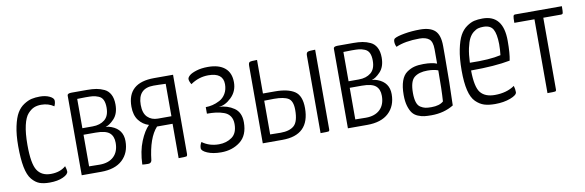

<svg xmlns="http://www.w3.org/2000/svg" viewBox="-42 -827 3517 1155"><g transform="rotate(-10 1716.5 -250.0)"><path d="M304 -470Q304 -453 296 -437Q263 -460 219 -460Q195 -460 176 -452.5Q157 -445 137.5 -424Q118 -403 107 -355.5Q96 -308 96 -236Q96 -121 122.5 -80.5Q149 -40 205 -40Q262 -40 297 -71Q304 -50 304 -38Q304 -20 271 -5Q238 10 189 10Q152 10 127.5 1Q103 -8 81.5 -33.5Q60 -59 50 -110Q40 -161 40 -239Q40 -308 51 -359Q62 -410 79 -438.5Q96 -467 121.5 -483.5Q147 -500 169.5 -505Q192 -510 220 -510Q254 -510 279 -498Q304 -486 304 -470Z M386 -487Q386 -500 412 -500H507Q539 -500 563 -496Q587 -492 610.5 -481Q634 -470 647 -445.5Q660 -421 660 -384Q660 -328 630.5 -297Q601 -266 578 -262Q599 -260 613 -254Q681 -228 681 -157Q681 -85 635.5 -42.5Q590 0 504 0H386ZM439 -278H502Q547 -278 575.5 -301Q604 -324 604 -375Q604 -404 595.5 -422Q587 -440 568 -447.5Q549 -455 534 -456.5Q519 -458 491 -458L439 -457ZM439 -45Q459 -44 504 -44Q559 -44 590 -73.5Q621 -103 621 -157Q621 -198 597 -218Q573 -238 513 -238H439Z M814 -15Q810 2 792 2Q768 2 756 0Q759 -82 783.5 -141Q808 -200 837 -228Q800 -239 776 -270.5Q752 -302 752 -354Q752 -500 916 -500H1032V-18Q1032 -4 1025.5 -2Q1019 0 978 0V-210H883Q829 -151 814 -15ZM809 -355Q809 -304 833.5 -280Q858 -256 896 -256H979V-454Q978 -454 966.5 -454.5Q955 -455 937.5 -455.5Q920 -456 905 -456Q809 -456 809 -355Z M1269 -262Q1322 -260 1362 -232.5Q1402 -205 1402 -145Q1402 -65 1353.5 -27.5Q1305 10 1237 10Q1187 10 1153 -4.5Q1119 -19 1119 -36Q1119 -55 1130 -72Q1173 -40 1232 -40Q1278 -40 1311.5 -64Q1345 -88 1345 -144Q1345 -173 1332 -192Q1319 -211 1295 -219.5Q1271 -228 1247.5 -231Q1224 -234 1192 -234V-274Q1212 -274 1233.5 -279Q1255 -284 1278 -296Q1301 -308 1315.5 -332.5Q1330 -357 1330 -390Q1330 -460 1240 -460Q1181 -460 1131 -425Q1119 -445 1119 -458Q1119 -468 1132 -479.5Q1145 -491 1175.5 -500.5Q1206 -510 1246 -510Q1313 -510 1349 -480Q1385 -450 1385 -392Q1385 -337 1346.5 -300Q1308 -263 1269 -262Z M1618 -295Q1697 -295 1738 -268Q1779 -241 1779 -165Q1779 0 1612 0H1492V-473Q1492 -492 1500 -496Q1508 -500 1545 -500V-295ZM1900 -14Q1900 -3 1893.5 -1.5Q1887 0 1845 0V-473Q1845 -492 1855 -496Q1865 -500 1900 -500ZM1545 -45 1609 -44Q1664 -44 1691.5 -68.5Q1719 -93 1719 -164Q1719 -219 1692 -235.5Q1665 -252 1605 -252L1545 -251Z M2012 -487Q2012 -500 2038 -500H2133Q2165 -500 2189 -496Q2213 -492 2236.5 -481Q2260 -470 2273 -445.5Q2286 -421 2286 -384Q2286 -328 2256.5 -297Q2227 -266 2204 -262Q2225 -260 2239 -254Q2307 -228 2307 -157Q2307 -85 2261.5 -42.5Q2216 0 2130 0H2012ZM2065 -278H2128Q2173 -278 2201.5 -301Q2230 -324 2230 -375Q2230 -404 2221.5 -422Q2213 -440 2194 -447.5Q2175 -455 2160 -456.5Q2145 -458 2117 -458L2065 -457ZM2065 -45Q2085 -44 2130 -44Q2185 -44 2216 -73.5Q2247 -103 2247 -157Q2247 -198 2223 -218Q2199 -238 2139 -238H2065Z M2377 -464Q2377 -479 2385 -484Q2401 -494 2446 -502Q2491 -510 2542 -510Q2604 -510 2633 -482.5Q2662 -455 2662 -389V-329Q2662 -156 2657 -26Q2598 10 2521 10Q2496 10 2478 8Q2460 6 2439.5 -2.5Q2419 -11 2406.5 -27Q2394 -43 2385.5 -71Q2377 -99 2377 -139Q2377 -190 2389 -224Q2401 -258 2424 -274Q2447 -290 2470.5 -296Q2494 -302 2526 -302Q2579 -302 2608 -290V-378Q2608 -424 2588 -440.5Q2568 -457 2529 -457Q2441 -457 2385 -432Q2377 -448 2377 -464ZM2608 -249Q2581 -259 2543 -259Q2491 -259 2462.5 -236Q2434 -213 2434 -141Q2434 -107 2441 -85Q2448 -63 2463 -53.5Q2478 -44 2492 -41Q2506 -38 2529 -38Q2579 -38 2603 -60Q2608 -130 2608 -249Z M2918 -44Q2990 -44 3039 -78Q3045 -58 3045 -39Q3045 -21 3004 -5.5Q2963 10 2910 10Q2871 10 2844 1.5Q2817 -7 2793 -30.5Q2769 -54 2757.5 -102Q2746 -150 2746 -223Q2746 -297 2757 -351Q2768 -405 2784.5 -435Q2801 -465 2826 -482.5Q2851 -500 2873 -505Q2895 -510 2924 -510Q3050 -510 3050 -352Q3050 -274 3041 -232Q2948 -214 2802 -214Q2803 -112 2831 -78Q2859 -44 2918 -44ZM2920 -460Q2903 -460 2889 -456.5Q2875 -453 2859 -440.5Q2843 -428 2832 -407Q2821 -386 2813 -349Q2805 -312 2803 -261Q2924 -258 2992 -274Q2996 -306 2996 -341Q2995 -404 2979 -432Q2963 -460 2920 -460Z M3285 -451V-13Q3285 -3 3278.5 -1.5Q3272 0 3231 0V-451H3108Q3108 -484 3110.5 -492Q3113 -500 3122 -500H3407Q3407 -466 3405 -458.5Q3403 -451 3393 -451Z"/></g></svg>

Font: Yanone Kaffeesatz Light
Style: Regular
Weight: 300
Designer: Yanone (Cyrillic: Daniel Pouzeot)
Foundry: Yanone
Version: Version 1.003;PS 001.003;hotconv 1.0.88;makeotf.lib2.5.64775